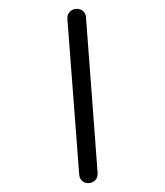

<svg xmlns="http://www.w3.org/2000/svg" viewBox="-250 -834 844 980"><g transform="rotate(-30 172.0 -344.5)"><path d="M42 33Q33 51 19.5 57.5Q6 64 -8.5 61.5Q-23 59 -34 49.5Q-45 40 -48.5 25Q-52 10 -43 -8L300 -722Q308 -739 322 -746Q336 -753 350.5 -750.5Q365 -748 376.5 -738.5Q388 -729 391.5 -714Q395 -699 386 -681Z"/></g></svg>

Font: Nunito ExtraLight
Style: Bold Italic
Weight: 700
Italic angle: -9°
Version: Version 3.602